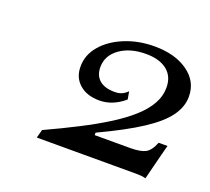

<svg xmlns="http://www.w3.org/2000/svg" viewBox="-72 -784 576 526"><g transform="rotate(20 216.0 -521.0)"><path d="M396.8 -346.8Q391.9 -348.4 384.7 -349.2Q377.4 -350 369.4 -350H79L85.5 -374.2Q136.3 -397.6 179.4 -419.8Q222.6 -441.9 257.3 -463.7Q291.9 -485.5 316.1 -507.3Q340.3 -529 353.2 -552Q366.1 -575 366.1 -600Q366.1 -632.3 344 -650Q321.8 -667.7 282.3 -667.7Q236.3 -667.7 206.5 -646.4Q176.6 -625 176.6 -591.1Q176.6 -566.9 191.9 -553.6Q207.3 -540.3 236.3 -540.3Q248.4 -540.3 256.9 -544Q265.3 -547.6 273.4 -555.6L277.4 -533.1Q260.5 -518.5 242.3 -511.3Q224.2 -504 204.8 -504Q168.5 -504 146.8 -523Q125 -541.9 125 -574.2Q125 -608.1 148.4 -635.5Q171.8 -662.9 211.3 -679Q250.8 -695.2 297.6 -695.2Q357.3 -695.2 394.8 -668.5Q432.3 -641.9 432.3 -597.6Q432.3 -567.7 412.1 -539.9Q391.9 -512.1 346.8 -482.7Q301.6 -453.2 225.8 -417.7V-410.5H329Q358.9 -410.5 373.4 -418.1Q387.9 -425.8 397.6 -450.8H423.4Q421 -441.1 416.5 -424.6Q412.1 -408.1 407.3 -388.3Q402.4 -368.5 396.8 -346.8Z"/></g></svg>

Font: Playfair 12pt Light
Style: Italic
Weight: 300
Italic angle: -15.6°
Designer: Claus Eggers Sørensen
Foundry: Claus Eggers Sørensen
Version: Version 2.000;gftools[0.9.28]